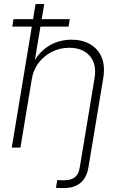

<svg xmlns="http://www.w3.org/2000/svg" viewBox="-20 -748 614 973"><path d="M303.7 205.1Q293.9 205.1 283 204.8Q272 204.6 263.7 204.1L270 164.6Q278.3 165 288.3 165.3Q298.3 165.5 304.2 165.5Q341.3 165.5 360.1 149.9Q378.9 134.3 384.3 99.6L400.9 0H444.8L428.2 99.6Q418.9 153.3 387.5 179.2Q356 205.1 303.7 205.1ZM141.1 -346.7 83.5 0H39.6L160.2 -727.5H204.1L152.3 -417.5H142.6Q164.1 -462.4 194.8 -490.7Q225.6 -519 263.4 -533Q301.3 -546.9 342.3 -546.9Q397.9 -546.9 437.7 -523.4Q477.5 -500 495.4 -456.8Q513.2 -413.6 503.4 -353L444.8 0H400.9L459 -351.1Q471.2 -421.9 435.5 -463.9Q399.9 -505.9 331.5 -505.9Q284.7 -505.9 244.4 -486.1Q204.1 -466.3 176.5 -430.7Q148.9 -395 141.1 -346.7ZM42.5 -613.3 48.3 -650.9H333.5L327.6 -613.3Z"/></svg>

Font: Inter 18pt ExtraLight
Style: Italic
Weight: 250
Italic angle: -9.3988°
Designer: Rasmus Andersson
Foundry: rsms
Version: Version 4.001;git-66647c0bb